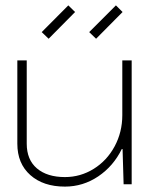

<svg xmlns="http://www.w3.org/2000/svg" viewBox="-20 -690 566 719"><path d="M44.9 -463.9H80.1V-151.9Q80.1 -91.8 118.4 -59.3Q156.7 -26.9 223.1 -26.9Q281.2 -26.9 330.8 -57.6Q380.4 -88.4 409.2 -141.8Q438 -195.3 438 -258.8V-463.9H473.1V0H442.9L439 -131.8H436Q404.8 -67.9 347.9 -29.5Q291 8.8 223.1 8.8Q142.1 8.8 93.5 -34.4Q44.9 -77.6 44.9 -151.9ZM339.8 -544.9 314 -569.8 414.1 -669.9 439 -645ZM162.1 -544.9 136.2 -569.8 235.8 -669.9 261.2 -645Z"/></svg>

Font: RawengulkSans
Style: Regular
Weight: 500
Designer: gluk (gluksza@wp.pl)
Foundry: gluk (gluksza@wp.pl)
Version: Version 0.94